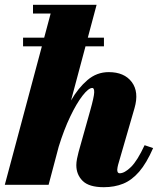

<svg xmlns="http://www.w3.org/2000/svg" viewBox="-20 -770 658 800"><path d="M76.1 -613H413.1V-577H76.1ZM355.5 -308Q372 -366.5 372.5 -385Q373 -403.5 364.5 -403.5Q349 -403.5 324 -371.5Q299 -339.5 272.5 -284Q246 -228.5 224.5 -158.5L182.5 0H0L191 -713.5H117.5V-750H382.5L276 -351.5Q305.5 -403 344.2 -436.2Q383 -469.5 433 -469.5Q498 -469.5 529 -428.2Q560 -387 540.5 -319.5L472 -83Q471 -79 469.8 -73Q468.5 -67 468.5 -63Q468.5 -48 478.5 -48Q499 -48 525.8 -74.2Q552.5 -100.5 582.5 -165L618 -153Q590.5 -90 559.8 -54.5Q529 -19 493 -4.5Q457 10 412.5 10Q351 10 324.5 -16.2Q298 -42.5 298 -82Q298 -93.5 301 -109Q304 -124.5 307.5 -137Z"/></svg>

Font: Bodoni* 06pt Fatface
Style: Italic
Weight: 900
Italic angle: -13°
Version: Version 2.3